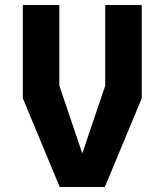

<svg xmlns="http://www.w3.org/2000/svg" viewBox="-20 -750 660 770"><path d="M219.5 0H400.5L548.5 -356V-730H402V-406L310 -135L218 -406.5V-730H71.5V-356Z"/></svg>

Font: Monaspace Krypton
Style: Bold
Weight: 700
Designer: Riley Cran & the Lettermatic Team
Foundry: Lettermatic
Version: Version 1.200 (Monaspace Krypton)